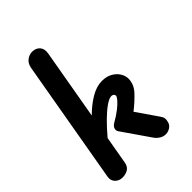

<svg xmlns="http://www.w3.org/2000/svg" viewBox="-226 -875 974 974"><g transform="rotate(-45 261.0 -388.0)"><path d="M64 0Q40 0 24.5 -16Q9 -32 13 -57L129 -722Q134 -749 152 -762.5Q170 -776 190 -776Q217 -776 232 -759Q247 -742 242 -712L126 -48Q122 -22 105 -11Q88 0 64 0ZM374 0Q358 0 343 -9Q328 -18 318 -32L215 -181Q207 -192 211 -204.5Q215 -217 228 -225Q263 -245 286.5 -263.5Q310 -282 322 -296.5Q334 -311 334 -317Q334 -324 329 -328.5Q324 -333 316 -333Q300 -333 274 -315Q248 -297 217 -266.5Q186 -236 154 -198Q122 -160 93 -120L100 -247Q134 -291 173.5 -331Q213 -371 255 -396Q297 -421 336 -421Q369 -421 392.5 -407.5Q416 -394 428 -374Q440 -354 440 -334Q440 -294 410 -261.5Q380 -229 339 -197L417 -84Q426 -72 428 -61Q430 -50 426 -39Q423 -21 407.5 -10.5Q392 0 374 0Z"/></g></svg>

Font: Edu QLD Beginner
Style: Bold
Weight: 700
Designer: Tina and Corey Anderson
Foundry: Google for Education
Version: Version 1.003